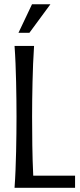

<svg xmlns="http://www.w3.org/2000/svg" viewBox="-20 -888 380 908"><path d="M141.1 -670.9Q138.2 -629.4 136.5 -585.9Q134.8 -542.5 133.8 -499.5Q132.8 -456.5 132.3 -415Q131.8 -373.5 131.8 -335.9Q131.8 -272.9 132.8 -200.9Q133.8 -128.9 137.2 -57.1H335V0H48.8Q51.8 -41.5 53.5 -85.2Q55.2 -128.9 56.2 -172.1Q57.1 -215.3 57.6 -256.8Q58.1 -298.3 58.1 -335.9Q58.1 -373.5 57.6 -415Q57.1 -456.5 56.2 -499.5Q55.2 -542.5 53.5 -585.9Q51.8 -629.4 48.8 -670.9ZM67.4 -732.9 131.3 -867.7H218.3L119.1 -732.9Z"/></svg>

Font: Crushed
Style: Regular
Weight: 400
Width: 3
Designer: Astigmatic (AOETI)
Foundry: Astigmatic (AOETI)
Version: Version 001.000